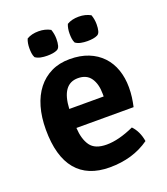

<svg xmlns="http://www.w3.org/2000/svg" viewBox="-129 -767 756 871"><g transform="rotate(-20 249.0 -331.5)"><path d="M446 -206H170Q173 -151 195.5 -119.5Q218 -88 274 -88Q332 -88 407 -122Q436 -92 444 -43Q364 14 252 14Q146 14 91.5 -51.5Q37 -117 37 -246Q37 -306 51 -354.5Q65 -403 92 -437.5Q119 -472 158 -491Q197 -510 247 -510Q298 -510 337 -494.5Q376 -479 403 -450.5Q430 -422 443.5 -383Q457 -344 457 -298Q457 -273 454 -250.5Q451 -228 446 -206ZM253 -416Q175 -416 169 -298H335V-310Q335 -358 315 -387Q295 -416 253 -416ZM295 -663Q318 -677 352 -677Q384 -677 409 -663Q417 -641 417 -617Q417 -598 413.5 -585Q410 -572 401 -567.5Q392 -563 379.5 -561Q367 -559 352 -559Q336 -559 321 -562Q306 -565 295 -573Q290 -583 288.5 -594.5Q287 -606 287 -618Q287 -644 295 -663ZM101 -663Q124 -677 158 -677Q190 -677 215 -663Q223 -641 223 -617Q223 -598 219.5 -585Q216 -572 207 -567.5Q198 -563 185.5 -561Q173 -559 158 -559Q142 -559 127 -562Q112 -565 101 -573Q96 -583 94.5 -594.5Q93 -606 93 -618Q93 -644 101 -663Z"/></g></svg>

Font: Signika
Style: Semibold
Weight: 600
Designer: Anna Giedrys
Foundry: Anna Giedrys
Version: Version 1.001